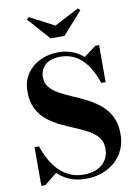

<svg xmlns="http://www.w3.org/2000/svg" viewBox="-106 -1066 821 1149"><g transform="rotate(-10 304.0 -492.0)"><path d="M321.5 14.5Q266.5 14.5 224.2 -3.2Q182 -21 150.5 -51L74.5 10H50.5V-225.5H77Q90.5 -186 110.5 -148Q130.5 -110 159 -79.5Q187.5 -49 225.5 -30.8Q263.5 -12.5 313.5 -12.5Q360.5 -12.5 395 -28.5Q429.5 -44.5 448.2 -74Q467 -103.5 467 -143.5Q467 -184.5 445.2 -211.8Q423.5 -239 387.8 -258.8Q352 -278.5 309.2 -296Q266.5 -313.5 223.8 -334Q181 -354.5 145.2 -383.5Q109.5 -412.5 88 -455.2Q66.5 -498 66.5 -560Q66.5 -623 97.2 -667.8Q128 -712.5 178.8 -736.2Q229.5 -760 288.5 -760Q333 -760 371.2 -745.8Q409.5 -731.5 440 -704.5L514.5 -760H537V-534.5H510.5Q490.5 -595.5 460.5 -639.8Q430.5 -684 389.8 -707.8Q349 -731.5 297 -731.5Q237.5 -731.5 205 -703.8Q172.5 -676 172.5 -628Q172.5 -591.5 194 -566.2Q215.5 -541 251 -521.5Q286.5 -502 329.2 -484Q372 -466 414.2 -444.2Q456.5 -422.5 492 -392.5Q527.5 -362.5 549.2 -319.5Q571 -276.5 571 -215Q571 -145 538 -93.5Q505 -42 448.5 -13.8Q392 14.5 321.5 14.5ZM258 -850 138 -985.5 151.5 -998 300.5 -920 449.5 -998 463 -985.5 343 -850Z"/></g></svg>

Font: Bodoni Moda 9pt
Style: Bold
Weight: 700
Designer: Owen Earl
Foundry: indestructible type
Version: Version 2.005